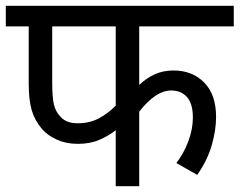

<svg xmlns="http://www.w3.org/2000/svg" viewBox="-20 -642 826 662"><path d="M460 -551V-349Q485 -373 514 -386Q543 -399 578 -399Q643 -399 684 -357.5Q725 -316 725 -239Q725 -193 710 -141Q695 -89 660 -39L588 -80Q613 -112 629 -154Q645 -196 645 -237Q645 -284 625 -307Q605 -330 570 -330Q517 -330 460 -257V0H379V-193Q355 -174 323 -160Q291 -146 248 -146Q208 -146 176 -160.5Q144 -175 125 -197Q100 -226 89.5 -261.5Q79 -297 79 -354V-551H0V-622H786V-551ZM160 -551V-360Q160 -305 166 -281Q172 -257 188 -240Q208 -217 248 -217Q289 -217 321 -234Q353 -251 379 -278V-551Z"/></svg>

Font: Go Noto Kurrent-Regular
Style: Regular
Weight: 400
Designer: Monotype Design Team
Foundry: Monotype Imaging Inc.
Version: Version 2.012; ttfautohint (v1.8.4.7-5d5b)